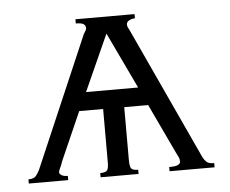

<svg xmlns="http://www.w3.org/2000/svg" viewBox="-40 -486 635 531"><g transform="rotate(-5 277.5 -220.5)"><path d="M324.2 0H218.8V-11.7Q234.4 -11.7 238.3 -17.6Q242.2 -23.4 242.2 -39.1V-187.5H175.8L117.2 -54.7Q113.3 -43 109.4 -35.2Q105.5 -27.3 105.5 -23.4Q105.5 -19.5 111.3 -15.6Q117.2 -11.7 128.9 -11.7V0H19.5V-11.7Q35.2 -11.7 41 -19.5Q46.9 -27.3 50.8 -35.2L207 -398.4Q214.8 -410.2 214.8 -414.1Q214.8 -421.9 209 -425.8Q203.1 -429.7 187.5 -429.7V-441.4H351.6V-429.7Q343.8 -429.7 335.9 -425.8Q328.1 -421.9 328.1 -414.1Q328.1 -410.2 330.1 -406.2Q332 -402.3 335.9 -394.5L503.9 -31.2Q507.8 -23.4 513.7 -17.6Q519.5 -11.7 535.2 -11.7V0H410.2V-11.7Q429.7 -11.7 435.5 -15.6Q441.4 -19.5 441.4 -23.4Q441.4 -31.2 439.5 -35.2Q437.5 -39.1 433.6 -46.9L367.2 -187.5H300.8V-39.1Q300.8 -23.4 304.7 -17.6Q308.6 -11.7 324.2 -11.7ZM199.2 -238.3H343.8L269.5 -394.5Z"/></g></svg>

Font: 和音 by 宁静之雨，公众号njzyshare
Style: Regular
Weight: 400
Designer: Steve Matteson
Foundry: Ascender Corporation
Version: Version 6.00;June 8, 2018;FontCreator 11.0.0.2388 32-bit